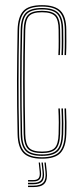

<svg xmlns="http://www.w3.org/2000/svg" viewBox="-20 -626 325 764"><path d="M147.2 5.5Q95.2 5.5 73.2 -17.5Q51.2 -40.5 50 -91.8Q48.8 -149.2 48.1 -201.9Q47.5 -254.5 47.6 -304.6Q47.8 -354.8 48.4 -404.9Q49 -455 50 -507.2Q51.2 -558 72.4 -581.8Q93.5 -605.5 147 -605.5Q197.8 -605.5 220.6 -583.1Q243.5 -560.8 243.8 -507.8Q244 -486 244.1 -461.1Q244.2 -436.2 242.8 -406.8H236.8Q238 -435.5 237.9 -460.2Q237.8 -485 237.8 -507.5Q237.2 -557.2 216.5 -578.5Q195.8 -599.8 147 -599.8Q96 -599.8 76.6 -577.4Q57.2 -555 56 -507Q55 -455 54.4 -404.2Q53.8 -353.5 53.8 -302.5Q53.8 -251.5 54.2 -199.2Q54.8 -147 56 -92Q57.2 -43.2 77.6 -21.8Q98 -0.2 147.2 -0.2Q195 -0.2 215.5 -21Q236 -41.8 237.8 -91.8Q238.5 -114 238.4 -138.1Q238.2 -162.2 236.8 -194.5H242.8Q244.2 -165.2 244.5 -140.1Q244.8 -115 243.8 -91.8Q242 -40 220.4 -17.2Q198.8 5.5 147.2 5.5ZM147.2 -5.8Q100.5 -5.8 81.9 -25.8Q63.2 -45.8 62.2 -92Q61.2 -147 60.6 -199.5Q60 -252 60 -303.2Q60 -354.5 60.6 -405.1Q61.2 -455.8 62.2 -506.8Q63.2 -554.5 82 -574.4Q100.8 -594.2 147 -594.2Q192.8 -594.2 212 -574.6Q231.2 -555 231.5 -507.5Q231.8 -488.8 231.9 -463Q232 -437.2 230.5 -406.8H224.5Q226 -437.5 225.8 -463.4Q225.5 -489.2 225.5 -507.2Q225.2 -552.8 207.5 -570.6Q189.8 -588.5 147 -588.5Q104 -588.5 86.6 -570.4Q69.2 -552.2 68.2 -506.5Q67.2 -458 66.6 -408.2Q66 -358.5 65.9 -307.1Q65.8 -255.8 66.2 -202.4Q66.8 -149 68 -93Q69 -48 86.4 -29.8Q103.8 -11.5 147.2 -11.5Q189.8 -11.5 206.9 -29.4Q224 -47.2 225.5 -92.2Q226.2 -113.8 226.1 -138.4Q226 -163 224.5 -194.5H230.5Q232 -159.2 232.1 -135.5Q232.2 -111.8 231.5 -92.2Q229.8 -44.8 211.4 -25.2Q193 -5.8 147.2 -5.8ZM147.2 -17Q107 -17 91.1 -33.8Q75.2 -50.5 74.2 -93Q73.2 -146.8 72.6 -198.5Q72 -250.2 72 -301.2Q72 -352.2 72.6 -403.2Q73.2 -454.2 74.2 -506.2Q75.2 -549.2 91 -566.1Q106.8 -583 147 -583Q187.2 -583 203.2 -566.4Q219.2 -549.8 219.2 -507.2Q219.5 -485 219.6 -461.1Q219.8 -437.2 218.2 -406.8H212.2Q213.8 -437.8 213.5 -461.6Q213.2 -485.5 213.2 -507Q213.2 -546.8 199 -562Q184.8 -577.2 147 -577.2Q109.2 -577.2 95.2 -561.8Q81.2 -546.2 80.5 -506.2Q79.5 -456.8 78.9 -407.2Q78.2 -357.8 78.2 -307Q78.2 -256.2 78.8 -203.1Q79.2 -150 80.5 -93Q81.2 -53.8 95.2 -38.2Q109.2 -22.8 147.2 -22.8Q184.2 -22.8 198.1 -37.8Q212 -52.8 213.2 -92.8Q214 -115 213.9 -138.9Q213.8 -162.8 212.2 -194.5H218.2Q219.8 -162 219.9 -137.6Q220 -113.2 219.2 -92.8Q218 -49.8 202.2 -33.4Q186.5 -17 147.2 -17ZM156.8 20.8H162.2L166.2 57.2Q169.8 90.2 157.1 104.4Q144.5 118.5 112 118.5H91.5V112.8H112Q141.5 112.8 152.8 99.9Q164 87 160.8 57.2ZM134 20.8H139L143 56.5Q145.5 77.8 138.2 86.9Q131 96 112 96H91.5V90.5H112Q128 90.5 133.9 82.6Q139.8 74.8 137.8 56.5ZM145.2 20.8H150.5L154.5 57Q157.8 83.8 147.8 95.5Q137.8 107.2 112 107.2H91.5V101.5H112Q134.8 101.5 143.4 91.2Q152 81 149.2 57Z"/></svg>

Font: Big Shoulders Inline Display ExtraLight
Style: Regular
Weight: 250
Version: Version 2.002